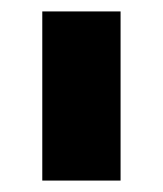

<svg xmlns="http://www.w3.org/2000/svg" viewBox="-20 -720 285 336"><path d="M54 -404V-700H191V-404Z"/></svg>

Font: SUSE ExtraBold
Style: Regular
Weight: 800
Designer: Rene Bieder
Foundry: SUSE
Version: Version 1.000